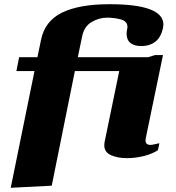

<svg xmlns="http://www.w3.org/2000/svg" viewBox="-20 -742 839 913"><path d="M144 -404H58L71 -470H158L175 -552Q193 -642 275 -682Q357 -722 501 -722Q757 -722 757 -625Q757 -620 755 -608Q746 -566 719.5 -544.5Q693 -523 651 -523Q619 -523 600.5 -537.5Q582 -552 582 -582Q582 -593 585 -605Q586 -608 586 -614Q586 -641 555 -649.5Q524 -658 489 -658Q450 -658 414.5 -636.5Q379 -615 370 -566L350 -470H684L717 -480H755L674 -89Q672 -79 672 -75Q672 -53 695 -53Q704 -53 717.5 -56.5Q731 -60 738 -61L731 -28Q704 -10 664 0Q624 10 584 10Q540 10 508 -4Q476 -18 476 -51Q476 -60 477 -65L547 -404H336L226 141L31 151Z"/></svg>

Font: Taviraj Black
Style: Italic
Weight: 900
Italic angle: -12°
Designer: Katatrad Team
Foundry: CadsonDemak
Version: Version 1.001